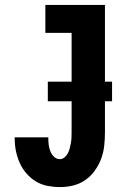

<svg xmlns="http://www.w3.org/2000/svg" viewBox="-20 -755 540 783"><path d="M224 8Q199 8 173.5 3Q148 -2 126.5 -15Q105 -28 88 -47.5Q71 -67 60.5 -90.5Q50 -114 45 -139Q40 -164 40 -189V-195H177V-193Q177 -179 178.5 -165.5Q180 -152 185 -139Q190 -126 200 -116Q210 -106 224 -106Q235 -106 243.5 -113.5Q252 -121 257 -130.5Q262 -140 264.5 -150.5Q267 -161 269 -171.5Q271 -182 271.5 -193Q272 -204 272 -215V-621H165V-735H408V-215Q408 -188 405 -160.5Q402 -133 392.5 -107.5Q383 -82 366.5 -59Q350 -36 327.5 -20.5Q305 -5 278.5 1.5Q252 8 224 8ZM175 -342V-422H437V-342Z"/></svg>

Font: Iosevka Term Curly Heavy
Style: Regular
Weight: 900
Designer: Belleve Invis
Foundry: Belleve Invis
Version: Version 32.3.0